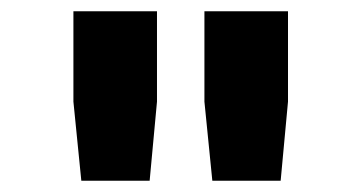

<svg xmlns="http://www.w3.org/2000/svg" viewBox="-20 -750 640 340"><path d="M356 -430 342 -570V-730H490V-570L477 -430ZM124 -430 110 -570V-730H258V-570L245 -430Z"/></svg>

Font: NKDuy Mono ExtraBold
Style: Regular
Weight: 800
Monospace: yes
Designer: NKDuy
Foundry: NKDuy
Version: Version 2.251; ttfautohint (v1.8.4.7-5d5b)